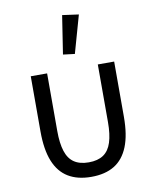

<svg xmlns="http://www.w3.org/2000/svg" viewBox="-88 -846 743 925"><g transform="rotate(-10 284.0 -384.0)"><path d="M160 -516V-234Q160 -174 172.5 -135Q185 -96 212.5 -77.5Q240 -59 284 -59Q328 -59 355.5 -77.5Q383 -96 395.5 -135Q408 -174 408 -234V-516H488V-246Q488 -157 465 -100Q442 -43 397 -15.5Q352 12 284 12Q217 12 171.5 -15.5Q126 -43 103 -100Q80 -157 80 -246V-516ZM360 -769 308 -585 251 -592 280 -780Z"/></g></svg>

Font: IBM Plex Sans
Style: Regular
Weight: 400
Designer: Mike Abbink, Paul van der Laan, Pieter van Rosmalen
Foundry: Bold Monday
Version: Version 3.201